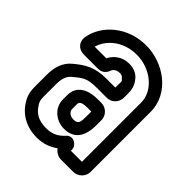

<svg xmlns="http://www.w3.org/2000/svg" viewBox="-159 -600 724 724"><g transform="rotate(45 203.0 -238.0)"><path d="M282 -308V-328C282 -347 280 -368 260 -391C247 -406 227 -413 206 -413C168 -413 142 -391 130 -366H68C81 -413 130 -457 202 -457C276 -457 341 -404 341 -341V-25H282V-31C282 -55 250 -73 231 -54C211 -32 191 -19 156 -19C115 -19 91 -33 73 -63C64 -78 65 -89 65 -109V-163C65 -194 73 -212 86 -223C120 -252 133 -262 184 -262H237C262 -262 282 -283 282 -308ZM279 25H344C370 25 391 4 391 -22V-341C391 -440 296 -507 202 -507C103 -507 30 -441 17 -367C15 -357 16 -343 24 -333C34 -319 50 -316 62 -316H136C155 -316 168 -327 174 -343C178 -354 187 -363 206 -363C215 -363 219 -360 222 -357C236 -342 232 -349 232 -328V-312H184C123 -312 91 -292 54 -261C25 -237 15 -202 15 -163V-109C15 -91 14 -64 31 -37C57 7 101 31 156 31C191 31 217 20 240 4C248 15 262 25 279 25ZM236 -234H215C168 -234 124 -215 124 -164V-140C124 -96 163 -65 205 -65C277 -65 282 -131 282 -163V-188C282 -213 261 -234 236 -234ZM215 -184H232V-163C232 -127 231 -115 205 -115C185 -115 174 -128 174 -140V-164C174 -175 176 -184 215 -184Z"/></g></svg>

Font: DIN Rundschrift
Style: MittelKont
Weight: 400
Version: Version 1.027